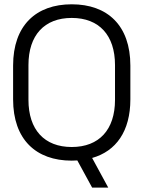

<svg xmlns="http://www.w3.org/2000/svg" viewBox="-20 -734 668 894"><path d="M314 14 340 13 409 139.5H484L409 1.5C520.5 -30 587 -123 587 -271.5V-428.5C587 -615.5 480.5 -714 314 -714C147.5 -714 41 -615.5 41 -428.5V-271.5C41 -84.5 147.5 14 314 14ZM314 -49.5C186.5 -49.5 112.5 -130 112.5 -269V-431C112.5 -570 186.5 -650.5 314 -650.5C441.5 -650.5 515.5 -570 515.5 -431V-269C515.5 -130 441.5 -49.5 314 -49.5Z"/></svg>

Font: MCL Standard Light
Style: Regular
Weight: 300
Designer: Květoslav Bartoš
Foundry: Florian Karsten
Version: Version 1.001;Glyphs 3.2.3 (3260)